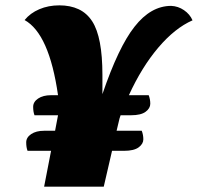

<svg xmlns="http://www.w3.org/2000/svg" viewBox="-20 -698 740 718"><path d="M197 -342Q164 -572 72 -623Q93 -649 127 -663.5Q161 -678 202 -678Q243 -678 274 -663.5Q305 -649 325 -618Q363 -559 363 -418V-346Q423 -522 483 -598Q544 -676 620 -676Q646 -675 668 -660Q690 -645 700 -622Q634 -593 572 -520Q510 -447 462 -342H536Q542 -327 542 -310Q542 -293 524.5 -280Q507 -267 470 -267H431L427 -255L416 -209H510Q516 -194 516 -177Q516 -160 498.5 -147Q481 -134 444 -134H399L368 0H145L171 -134H83Q78 -147 78 -165.5Q78 -184 96.5 -196.5Q115 -209 145 -209H186L197 -267H109Q104 -280 104 -298.5Q104 -317 122.5 -329.5Q141 -342 171 -342Z"/></svg>

Font: Sansita One
Style: Regular
Weight: 400
Version: Version 1.002